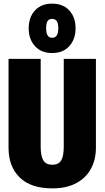

<svg xmlns="http://www.w3.org/2000/svg" viewBox="-20 -1019 576 1057"><path d="M508 -205Q508 -142 481.5 -91.5Q455 -41 401 -11.5Q347 18 268 18Q149 18 88 -42.5Q27 -103 27 -205V-695H204V-211Q204 -160 218.5 -136Q233 -112 268 -112Q302 -112 316.5 -135.5Q331 -159 331 -211V-695H508ZM396 -863Q396 -803 361.5 -765Q327 -727 267 -727Q207 -727 172.5 -765Q138 -803 138 -863Q138 -924 172.5 -961.5Q207 -999 267 -999Q327 -999 361.5 -961.5Q396 -924 396 -863ZM234 -863Q234 -811 267 -811Q301 -811 301 -863Q301 -891 292.5 -903Q284 -915 267 -915Q250 -915 242 -903Q234 -891 234 -863Z"/></svg>

Font: Fira Sans Extra Condensed ExtraBold
Style: Regular
Weight: 800
Width: 1
Designer: Carrois Corporate & Edenspiekermann AG
Foundry: Carrois Corporate GbR & Edenspiekermann AG
Version: Version 4.203